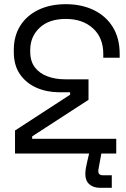

<svg xmlns="http://www.w3.org/2000/svg" viewBox="-20 -734 604 918"><path d="M552.2 -476.5V-457.8H473.8V-476.2Q473.8 -554 424.2 -598.8Q374.8 -643.5 295 -643.5Q214.2 -643.5 169.4 -601.2Q124.5 -559 124.5 -494.8V-487.8Q124.5 -440.8 146.9 -411.8Q169.2 -382.8 207.1 -368.8Q245 -354.8 291 -354.8H403.2V-256.8L133.8 -82V-70.5H535.8V0H51.8V-110L315.2 -281.2V-292.8H264.8Q204.2 -292.8 154.9 -314.4Q105.5 -336 75.8 -378.5Q46 -421 46 -485.5V-496Q46 -561.8 76.8 -610.8Q107.5 -659.8 163.6 -686.9Q219.8 -714 295 -714Q369.5 -714 427.9 -686Q486.2 -658 519.2 -604.8Q552.2 -551.5 552.2 -476.5ZM458.5 164Q426 164 407 146.9Q388 129.8 388 98.8Q388 84.5 390.5 69.8Q393 55 397 39L409.2 -13.2H467L454 57.5Q453 66 451.5 71.6Q450 77.2 450 84.2Q450 104 472.2 104H514.5V164Z"/></svg>

Font: Space 7353
Style: Regular
Weight: 400
Designer: Christine Claussen + Ruben Lyon  (Space 7353)
Version: Version 1.000;FEAKit 1.0